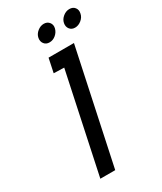

<svg xmlns="http://www.w3.org/2000/svg" viewBox="-215 -949 870 1028"><g transform="rotate(-30 219.5 -435.0)"><path d="M239 -870Q218 -870 199.5 -855Q181 -840 177 -819Q173 -798 184.5 -783Q196 -768 217 -768Q239 -768 256.5 -783Q274 -798 279 -819Q284 -840 272 -855Q260 -870 239 -870ZM397 -870Q376 -870 357.5 -855Q339 -840 335 -819Q331 -798 342.5 -783Q354 -768 375 -768Q396 -768 414.5 -783Q433 -798 437 -819Q442 -840 430.5 -855Q419 -870 397 -870ZM153 -614 217 -612 87 0H179L328 -700H171Z"/></g></svg>

Font: Advent Pro SemiBold
Style: Italic
Weight: 600
Italic angle: -12°
Version: Version 3.000